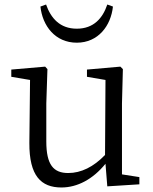

<svg xmlns="http://www.w3.org/2000/svg" viewBox="-20 -816 679 850"><path d="M455 -796C435 -736 395 -689 320 -689C245 -689 205 -736 184 -796L159 -787C168 -702 224 -627 320 -627C415 -627 471 -702 480 -787ZM520 -44V-358L524 -510L513 -521L365 -508V-476L447 -462L445 -130C394 -77 339 -50 282 -50C217 -50 185 -86 185 -190V-358L190 -510L180 -521L30 -508V-476L113 -462L110 -184C109 -37 162 14 252 14C322 14 391 -22 447 -91L455 9L597 0V-32Z"/></svg>

Font: Source Han Serif AKR9
Style: Regular
Weight: 400
Designer: Ryoko NISHIZUKA 西塚涼子 (kana & ideographs); Frank Grießhammer (Latin, Greek & Cyrillic); Sandoll Communications 산돌커뮤니케이션, 
Foundry: Adobe Systems Incorporated
Version: Version 1.005;hotconv 1.0.107;makeotfexe 2.5.65593